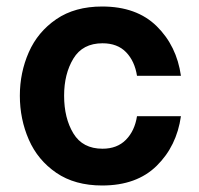

<svg xmlns="http://www.w3.org/2000/svg" viewBox="-20 -561 613 590"><path d="M41 -267Q41 -338 68.5 -400.5Q96 -463 153 -502Q210 -541 294 -541Q400 -541 461.5 -480.5Q523 -420 536 -328H401Q394 -373 367.5 -400.5Q341 -428 295 -428Q234 -428 205.5 -381Q177 -334 177 -267Q177 -198 205.5 -151Q234 -104 295 -104Q340 -104 367 -131.5Q394 -159 401 -204H536Q523 -112 461.5 -51.5Q400 9 294 9Q210 9 153 -30Q96 -69 68.5 -132Q41 -195 41 -267Z"/></svg>

Font: Be Vietnam
Style: Bold
Weight: 700
Designer: Gabriel Lam
Foundry: TypeRant
Version: Version 4.000